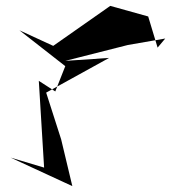

<svg xmlns="http://www.w3.org/2000/svg" viewBox="-20 -579 582 653"><path d="M516 -417 484 -523 355 -559 161 -423 46 -476 202 -354 168 -268 112 -304 130 -9 16 -43 226 54 188 -105 137 -264 351 -382 202 -372 415 -426 542 -448Z"/></svg>

Font: Asimov Silicon
Style: Regular
Weight: 400
Designer: Google
Version: Version 2.000980; 2014